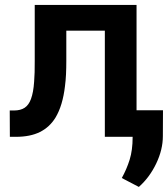

<svg xmlns="http://www.w3.org/2000/svg" viewBox="-20 -548 673 769"><path d="M526.9 -528.3H119.1V-303.2Q119.1 -279.3 118.7 -258.8Q118.2 -238.3 116.7 -220.7Q115.2 -199.2 112.1 -181.9Q108.9 -164.6 104 -151.4Q95.2 -127.4 78.9 -116.5Q62.5 -105.5 36.1 -105.5H19L19.5 0H43.9Q101.1 0 139.9 -19.3Q178.7 -38.6 202.1 -76.7Q216.8 -101.1 226.3 -132.8Q235.8 -164.6 240.2 -202.6Q243.2 -225.1 244.4 -250.5Q245.6 -275.9 245.6 -303.2V-425.3H399.9V0H526.9ZM632.3 -2.9 632.8 -106.4H511.2V2Q511.2 53.2 499.3 91.6Q487.3 129.9 467.8 165L536.1 200.7Q579.1 162.6 605.7 106.9Q632.3 51.3 632.3 -2.9Z"/></svg>

Font: Roboto Mono SemiBold
Style: Regular
Weight: 600
Monospace: yes
Designer: Google
Version: Version 3.000